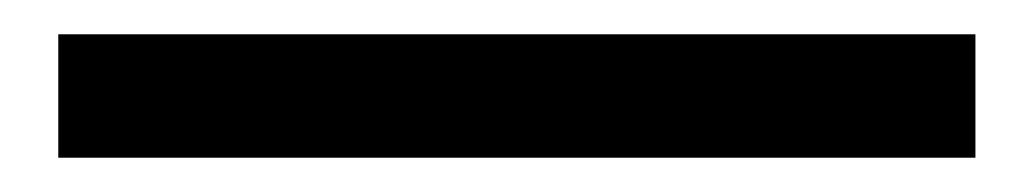

<svg xmlns="http://www.w3.org/2000/svg" viewBox="-20 55 602 112"><path d="M14 147H549V75H14Z"/></svg>

Font: Noto Sans CJK SC Medium
Style: Regular
Weight: 500
Designer: Ryoko NISHIZUKA 西塚涼子 (kana, bopomofo & ideographs); Paul D. Hunt (Latin, Greek & Cyrillic); Sandoll Communications 산돌커뮤니
Foundry: Adobe
Version: Version 2.004;hotconv 1.0.118;makeotfexe 2.5.65603